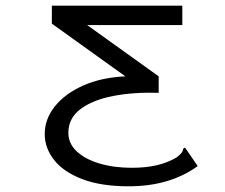

<svg xmlns="http://www.w3.org/2000/svg" viewBox="-20 -477 790 674"><path d="M432 177Q334 177 268 151.5Q202 126 169.5 84Q137 42 137 -6Q137 -59 172.5 -103.5Q208 -148 271.5 -176.5Q335 -205 420 -209L162 -394V-457H620V-389H286L537 -209V-151Q449 -154 377 -140Q305 -126 262.5 -94Q220 -62 220 -11Q220 27 249.5 54.5Q279 82 329.5 97Q380 112 443 112Q492 112 530.5 103Q569 94 601 75Q613 65 617.5 59.5Q622 54 623 45L629 41L635 49L674 106Q576 177 432 177Z"/></svg>

Font: Inconsolata ExtraExpanded
Style: Regular
Weight: 400
Width: 8
Monospace: yes
Designer: Raph Levien, Cyreal, Brenton Simpson
Foundry: Raph Levien, Cyreal, Google
Version: Version 3.001; ttfautohint (v1.8.2.53-6de2)